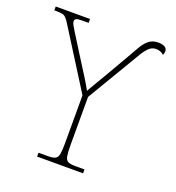

<svg xmlns="http://www.w3.org/2000/svg" viewBox="-142 -825 852 930"><g transform="rotate(20 284.0 -360.0)"><path d="M153 0V-20H202Q227 -20 239 -26Q251 -32 254.5 -51Q258 -70 258 -108V-354L71 -651Q59 -671 50.5 -680Q42 -689 31 -691.5Q20 -694 -2 -694H-11V-714H166V-694H133Q108 -694 101.5 -689.5Q95 -685 95 -677Q95 -668 101.5 -656.5Q108 -645 118 -629L197 -503Q217 -472 236 -441.5Q255 -411 271 -382Q279 -397 293 -420Q307 -443 325 -474L398 -600Q417 -633 432.5 -660.5Q448 -688 467.5 -704Q487 -720 517 -720Q537 -720 549.5 -713Q562 -706 562 -692Q562 -680 557 -672Q540 -687 517 -687Q496 -687 480.5 -672Q465 -657 451 -633.5Q437 -610 421 -583L286 -356V-108Q286 -70 289.5 -51Q293 -32 305 -26Q317 -20 342 -20H390V0Z"/></g></svg>

Font: Noto Serif Thin
Style: Regular
Weight: 100
Designer: Monotype Design Team
Foundry: Monotype Imaging Inc.
Version: Version 2.015